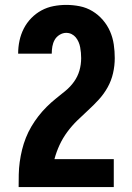

<svg xmlns="http://www.w3.org/2000/svg" viewBox="-20 -763 540 783"><path d="M56 0V-1Q56 -26 56.5 -51.5Q57 -77 60.5 -102.5Q64 -128 70 -152.5Q76 -177 85.5 -201Q95 -225 108 -247Q121 -269 136.5 -289Q152 -309 170 -327Q188 -345 208 -361Q228 -377 247.5 -393Q267 -409 282 -430Q297 -451 304 -475.5Q311 -500 311 -526Q311 -537 310 -548Q309 -559 307 -570Q305 -581 300.5 -591.5Q296 -602 289 -610.5Q282 -619 272 -624Q262 -629 250 -629Q236 -629 223 -621Q210 -613 203 -600.5Q196 -588 193.5 -573.5Q191 -559 191 -544H54Q54 -571 59.5 -597Q65 -623 77 -646.5Q89 -670 107.5 -689Q126 -708 149 -720.5Q172 -733 198 -738Q224 -743 250 -743Q278 -743 305.5 -737.5Q333 -732 357 -717.5Q381 -703 399.5 -681.5Q418 -660 429 -634.5Q440 -609 444 -581.5Q448 -554 448 -526Q448 -495 441 -464.5Q434 -434 419 -407Q404 -380 383 -357Q362 -334 339.5 -313.5Q317 -293 295 -271.5Q273 -250 254.5 -225Q236 -200 223 -172Q210 -144 202 -114H444V0Z"/></svg>

Font: Iosevka SS18 Heavy
Style: Regular
Weight: 900
Monospace: yes
Designer: Belleve Invis
Foundry: Belleve Invis
Version: Version 25.1.1; ttfautohint (v1.8.4)